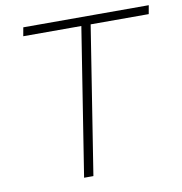

<svg xmlns="http://www.w3.org/2000/svg" viewBox="-79 -779 807 853"><g transform="rotate(-10 324.0 -352.5)"><path d="M232 0 337 -666H75L82 -705H648L641 -666H379L274 0Z"/></g></svg>

Font: Mulish ExtraLight ExtraLight
Style: Italic
Weight: 250
Italic angle: -9°
Version: Version 3.603